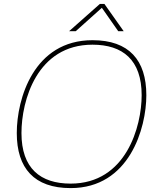

<svg xmlns="http://www.w3.org/2000/svg" viewBox="-20 -950 789 984"><path d="M90 -268C90 -434 169 -721 454 -721C609 -721 706 -643 706 -462C706 -303 627 -9 342 -9C187 -9 90 -87 90 -268ZM66 -268C66 -88 155 14 342 14C643 14 730 -293 730 -462C730 -642 641 -744 454 -744C153 -744 66 -444 66 -268ZM334 -790H368L502 -910L586 -790H614L515 -930H492Z"/></svg>

Font: Nacelle Thin
Style: Italic
Weight: 100
Italic angle: -12°
Designer: Sora Sagano
Foundry: Sora Sagano
Version: Version 1.000;FEAKit 1.0